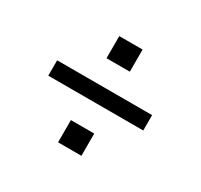

<svg xmlns="http://www.w3.org/2000/svg" viewBox="-117 -681 862 825"><g transform="rotate(30 314.0 -268.5)"><path d="M255.9 -422.4V-532.2H371.6V-422.4ZM76.7 -232.4V-308.6H547.9V-232.4ZM256.3 -5.4V-115.7H372.1V-5.4Z"/></g></svg>

Font: Muli
Style: Regular
Weight: 400
Designer: Vernon Adams
Foundry: newtypography
Version: Version 2; ttfautohint (v1.00rc1.6-4cba) -l 8 -r 50 -G 200 -